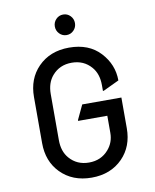

<svg xmlns="http://www.w3.org/2000/svg" viewBox="-100 -1016 889 1101"><g transform="rotate(-10 344.0 -465.0)"><path d="M302.7 -837.9Q285.6 -855.5 285.6 -880.1Q285.6 -904.8 302.7 -922.4Q319.8 -939.9 344.2 -939.9Q368.7 -939.9 385.7 -922.4Q402.8 -904.8 402.8 -880.1Q402.8 -855.5 385.7 -837.9Q368.7 -820.3 344.2 -820.3Q319.8 -820.3 302.7 -837.9ZM590.8 -413.1V-234.4Q590.8 -128.4 524.9 -61Q455.6 9.8 344.2 9.8Q232.9 9.8 163.6 -61Q97.7 -128.4 97.7 -234.4V-502.9Q97.7 -608.9 163.6 -676.3Q232.9 -747.1 344.2 -747.1Q459.5 -747.1 525.1 -676.3Q590.8 -605.5 590.8 -512.7L498 -468.8H493.2V-502.9Q493.2 -568.4 458 -608.9Q414.6 -659.2 344.2 -659.2Q273.9 -659.2 230.5 -608.9Q195.3 -568.4 195.3 -502.9V-234.4Q195.3 -168.9 230.5 -128.4Q273.9 -78.1 344.2 -78.1Q414.6 -78.1 458 -128.4Q493.2 -168.9 493.2 -224.6V-324.2H323.2V-329.1L362.8 -413.1Z"/></g></svg>

Font: Nova Round
Style: Book
Weight: 400
Version: Version 2.000